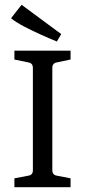

<svg xmlns="http://www.w3.org/2000/svg" viewBox="-20 -780 354 800"><path d="M274 -532 217 -520Q198 -517 198 -497V-71Q198 -51 217 -48L274 -37V0H40V-37L98 -48Q117 -51 117 -70V-497Q117 -517 98 -520L40 -532V-569H274ZM235 -638 217 -607Q185 -620 148.5 -636.5Q112 -653 79.5 -670Q47 -687 26 -704L70 -760Z"/></svg>

Font: Yrsa
Style: Regular
Weight: 400
Designer: Anna Giedrys (Yrsa+Rasa design), David Brezina (Yrsa art-direction, Rasa art-direction, design)
Foundry: Rosetta Type Foundry
Version: Version 2.004